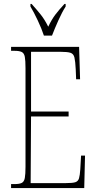

<svg xmlns="http://www.w3.org/2000/svg" viewBox="-20 -951 489 971"><path d="M36 0V-20H53Q78 -20 90 -26Q102 -32 105.5 -51Q109 -70 109 -108V-606Q109 -645 105.5 -663.5Q102 -682 90 -688Q78 -694 53 -694H36V-714H380L385 -550H365L363 -600Q361 -641 356.5 -660Q352 -679 336.5 -684Q321 -689 287 -689H137V-387H327V-362H137L135 -25H314Q347 -25 361 -29.5Q375 -34 379.5 -49Q384 -64 386 -94L390 -164H410L406 0ZM202 -771Q191 -805 171 -847.5Q151 -890 134 -918V-931H140Q167 -901 186.5 -876.5Q206 -852 224 -816Q241 -852 259.5 -876.5Q278 -901 306 -931H312V-918Q294 -890 275 -847.5Q256 -805 243 -771Z"/></svg>

Font: Noto Serif Tamil ExtraCondensed Thin
Style: Italic
Weight: 100
Width: 2
Italic angle: -12°
Designer: Indian Type Foundry, Tom Grace, and the Monotype Design Team
Foundry: Monotype Imaging Inc.
Version: Version 2.003; ttfautohint (v1.8.4.7-5d5b)